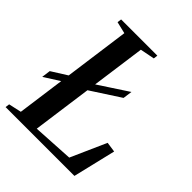

<svg xmlns="http://www.w3.org/2000/svg" viewBox="-220 -868 993 993"><g transform="rotate(45 277.0 -371.5)"><path d="M-13.5 0 -10.5 -23 59.5 -38.5 150.5 -704.5 85.5 -720 88.5 -743H353.5L350.5 -720L271.5 -704.5L179.5 -35L404 -48L490.5 -242.5L546 -234.5L490 0ZM10 -244.5 16.5 -293 146 -374.5 177 -375 391.5 -515.5 384.5 -465 173.5 -328H142Z"/></g></svg>

Font: Merriweather 120pt Medium
Style: Italic
Weight: 500
Italic angle: -7.8°
Version: Version 2.101